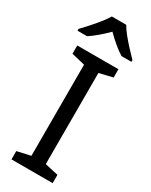

<svg xmlns="http://www.w3.org/2000/svg" viewBox="-241 -993 820 1042"><g transform="rotate(30 169.5 -472.0)"><path d="M298 0H40V-52L124 -71V-642L40 -662V-714H298V-662L214 -642V-71L298 -52ZM214 -944Q226 -922 248.5 -894.5Q271 -867 295.5 -840.5Q320 -814 339 -795V-784H277Q251 -800 223 -823.5Q195 -847 168 -874Q141 -847 114 -824Q87 -801 61 -784H1V-795Q20 -815 43.5 -841Q67 -867 89 -894.5Q111 -922 124 -944Z"/></g></svg>

Font: Noto Sans PhagsPa
Style: Regular
Weight: 400
Designer: Monotype Design Team
Foundry: Monotype Imaging Inc.
Version: Version 2.004; ttfautohint (v1.8.4.7-5d5b)